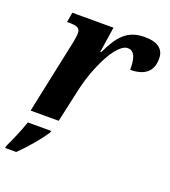

<svg xmlns="http://www.w3.org/2000/svg" viewBox="-159 -647 856 969"><g transform="rotate(20 268.5 -162.5)"><path d="M127.9 -448.2Q127.9 -466.8 115.7 -474.9Q103.5 -482.9 75.2 -482.9H57.1L65.9 -536.1H287.1L266.1 -398.9H271Q288.1 -435.1 305.4 -462.4Q322.8 -489.7 343.5 -508.3Q364.3 -526.9 390.6 -536.4Q417 -545.9 452.1 -545.9Q505.4 -545.9 531.2 -525.9Q557.1 -505.9 557.1 -467.8Q557.1 -416 526.9 -390.6Q496.6 -365.2 439 -365.2Q439 -387.7 436.8 -406Q434.6 -424.3 429 -437.3Q423.3 -450.2 413.8 -457Q404.3 -463.9 390.1 -463.9Q376 -463.9 360.4 -452.4Q344.7 -440.9 329.1 -420.9Q313.5 -400.9 298.6 -373.3Q283.7 -345.7 270 -313.2Q256.3 -280.8 245.1 -245.1Q233.9 -209.5 226.1 -172.9L188 0H37.1L122.1 -401.9Q123.5 -410.2 125.7 -423.8Q127.9 -437.5 127.9 -448.2ZM-16.6 208Q0 173.3 16.1 135.3Q32.2 97.2 44.4 61H170.4L167.5 70.8Q157.2 86.4 142.8 105.5Q128.4 124.5 111.6 144.5Q94.7 164.6 76.4 184.3Q58.1 204.1 40.5 221.2H-19.5Z"/></g></svg>

Font: Droid Serif
Style: Bold Italic
Weight: 700
Italic angle: -12°
Designer: Monotype Design team
Foundry: Monotype Imaging Inc.
Version: Version 1.03